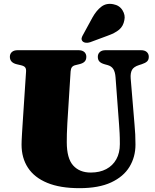

<svg xmlns="http://www.w3.org/2000/svg" viewBox="-20 -962 808 1002"><path d="M601.5 -310 583 -558.5Q581 -586.5 571.2 -601.8Q561.5 -617 541 -622.5L526.5 -626.5Q507 -632 498.8 -641Q490.5 -650 490.5 -665.5Q490.5 -681 501 -690.5Q511.5 -700 530.5 -700H716Q735.5 -700 746 -690.5Q756.5 -681 756.5 -665.5Q756.5 -650 747.5 -641.5Q738.5 -633 720 -627L706 -622.5Q677.5 -613.5 668.8 -597Q660 -580.5 662 -553L682 -312.5Q684.5 -286 685.8 -260.5Q687 -235 687 -207.5Q687 -143 655.8 -91.5Q624.5 -40 560 -10Q495.5 20 394.5 20Q293.5 20 226.5 -7.8Q159.5 -35.5 126 -86.5Q92.5 -137.5 92.5 -207Q92.5 -215.5 93 -228.2Q93.5 -241 94.8 -263.5Q96 -286 98.5 -322.5L116 -588.5Q117 -603 111.2 -610.5Q105.5 -618 87.5 -622L68 -626.5Q31.5 -635 31.5 -665.5Q31.5 -681 42 -690.5Q52.5 -700 72 -700H390Q409.5 -700 420 -690.5Q430.5 -681 430.5 -665.5Q430.5 -650 421.8 -640.8Q413 -631.5 394 -627L373.5 -622Q361 -619 355.2 -611.2Q349.5 -603.5 348.5 -589L331.5 -319.5Q329.5 -289 329 -263.2Q328.5 -237.5 328.5 -220Q328.5 -135.5 361.8 -98.5Q395 -61.5 453.5 -61.5Q500.5 -61.5 534.5 -79.5Q568.5 -97.5 587 -130.8Q605.5 -164 605.5 -210Q605.5 -245.5 604.2 -267.8Q603 -290 601.5 -310ZM463 -871.5Q483.5 -908 509.5 -927.5Q535.5 -947 571 -940Q603.5 -934 619.2 -908.5Q635 -883 629 -857Q623.5 -825.5 601.8 -807.2Q580 -789 541.5 -775.5L450 -741.5Q439.5 -738 428.2 -739Q417 -740 410.5 -747Q404 -755 406.2 -764Q408.5 -773 414.5 -782.5Z"/></svg>

Font: Fraunces
Style: Regular
Weight: 900
Version: Version 1.000;[b76b70a41]